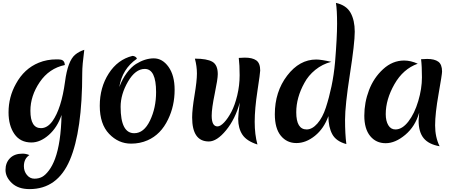

<svg xmlns="http://www.w3.org/2000/svg" viewBox="-20 -977 3133 1326"><path d="M371 -567Q390 -567 400 -565Q426 -560 428 -528Q319 -505 254.5 -410Q190 -315 190 -212Q190 -92 263 -92Q307 -92 342 -140Q404 -227 429 -412Q448 -558 500 -600Q525 -621 562 -633Q548 -527 548 -473Q548 -73 462.5 128Q377 329 184 329Q106 329 62 287.5Q18 246 18 196.5Q18 147 49 115.5Q80 84 136 84Q159 84 183 94Q145 119 145 171Q145 206 166 231.5Q187 257 217.5 257Q248 257 271 244.5Q294 232 318 200Q342 168 360 120Q401 9 405 -183Q376 -97 317 -45Q258 7 197 7Q120 7 79.5 -51.5Q39 -110 39 -201Q39 -307 90 -398Q147 -503 248 -544Q304 -567 371 -567Z M980 -501Q915 -501 864 -413.5Q813 -326 813 -239Q813 -57 907 -57Q974 -57 1016 -144.5Q1058 -232 1058 -341Q1058 -501 980 -501ZM895 -591Q906 -591 915.5 -584.5Q925 -578 925 -571Q824 -501 804 -376Q825 -432 855.5 -473Q886 -514 919 -535Q982 -574 1042 -574Q1102 -574 1144 -515Q1186 -456 1186 -357Q1186 -246 1141 -153Q1091 -48 999 -8Q947 15 885 15Q798 15 733.5 -52.5Q669 -120 669 -246.5Q669 -373 731 -469.5Q793 -566 895 -591Z M1629 -577Q1659 -579 1671 -579Q1723 -579 1750 -560Q1777 -541 1777 -490Q1777 -474 1758 -349.5Q1739 -225 1739 -136Q1739 -47 1758 21Q1683 -3 1654 -47Q1625 -91 1625 -156Q1625 -181 1636 -269Q1605 -155 1541.5 -77.5Q1478 0 1422 0Q1307 0 1307 -166Q1307 -221 1323.5 -319.5Q1340 -418 1340 -469Q1340 -520 1326 -572Q1409 -572 1446.5 -550.5Q1484 -529 1484 -465Q1484 -431 1463 -330Q1442 -229 1442 -178Q1442 -104 1482 -104Q1502 -104 1528 -131.5Q1554 -159 1578 -204.5Q1602 -250 1618.5 -318.5Q1635 -387 1635 -457.5Q1635 -528 1629 -577Z M2026 -202Q2026 -83 2098 -83Q2136 -83 2172 -124Q2208 -165 2230.5 -234Q2253 -303 2269.5 -381.5Q2286 -460 2294 -548Q2308 -718 2308 -813.5Q2308 -909 2300 -957Q2372 -941 2401 -889Q2430 -837 2430 -758Q2430 -679 2396.5 -464Q2363 -249 2363 -150Q2363 -51 2372 18Q2301 -1 2274.5 -50.5Q2248 -100 2248 -175Q2217 -89 2155 -39Q2093 11 2027 11Q1961 11 1919.5 -39.5Q1878 -90 1878 -188Q1878 -343 1963 -454.5Q2048 -566 2164 -566Q2197 -566 2268 -550Q2206 -534 2157.5 -494.5Q2109 -455 2082 -404Q2026 -303 2026 -202Z M2644 -189Q2644 -142 2661.5 -112.5Q2679 -83 2711 -83Q2758 -83 2800.5 -138Q2843 -193 2868.5 -279Q2894 -365 2894 -442.5Q2894 -520 2888 -568Q2918 -570 2930 -570Q2981 -570 3007 -551Q3033 -532 3033 -483Q3033 -464 3009 -328.5Q2985 -193 2985 -111.5Q2985 -30 3016 33Q2941 20 2906 -22.5Q2871 -65 2871 -145Q2871 -159 2875 -199Q2848 -104 2779 -46Q2710 12 2643.5 12Q2577 12 2536.5 -37.5Q2496 -87 2496 -178Q2496 -269 2528.5 -354.5Q2561 -440 2626 -499.5Q2691 -559 2771 -559Q2817 -559 2865 -537Q2764 -501 2704 -395.5Q2644 -290 2644 -189Z"/></svg>

Font: Merienda One
Style: Regular
Weight: 400
Designer: Eduardo Rodriguez Tunni
Foundry: Eduardo Rodriguez Tunni
Version: Version 1.001